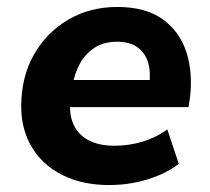

<svg xmlns="http://www.w3.org/2000/svg" viewBox="-20 -521 605 552"><path d="M294 11Q217 11 160 -17.5Q103 -46 72 -97Q41 -148 41 -215Q41 -299 77 -363Q113 -427 175.5 -464Q238 -501 317 -501Q399 -501 448 -465.5Q497 -430 516 -370.5Q535 -311 526 -239L522 -213H163L174 -291H425L409 -277Q414 -313 406 -340.5Q398 -368 376 -384.5Q354 -401 316 -401Q278 -401 251.5 -383.5Q225 -366 210 -338.5Q195 -311 189 -278L184 -243Q177 -199 189.5 -167.5Q202 -136 232.5 -119Q263 -102 309 -102Q351 -102 390.5 -114Q430 -126 461 -149L494 -50Q458 -22 405 -5.5Q352 11 294 11Z"/></svg>

Font: Nunito Sans 12pt ExtraBold
Style: Italic
Weight: 800
Italic angle: -9°
Designer: Vernon Adams
Foundry: Vernon Adams
Version: Version 3.101;gftools[0.9.27]